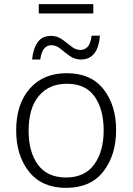

<svg xmlns="http://www.w3.org/2000/svg" viewBox="-20 -896 640 926"><path d="M430 -831V-876H167V-831ZM174 -609Q180 -648 194 -663Q208 -678 227 -678Q251 -678 272 -660.5Q293 -643 316.5 -626Q340 -609 370 -609Q453 -609 462 -724H422Q417 -685 402.5 -670Q388 -655 369 -655Q345 -655 324 -672Q303 -689 279.5 -706Q256 -723 226 -723Q182 -723 160.5 -690.5Q139 -658 135 -609ZM540 -269Q540 -388 479.5 -465.5Q419 -543 301 -543Q189 -543 123.5 -468.5Q58 -394 58 -267Q58 -146 120 -68Q182 10 299 10Q417 10 478.5 -69Q540 -148 540 -269ZM118 -265Q118 -375 167.5 -433.5Q217 -492 302 -492Q394 -492 437 -429.5Q480 -367 480 -267Q480 -166 434.5 -103Q389 -40 298 -40Q209 -40 163.5 -101Q118 -162 118 -265Z"/></svg>

Font: Noto Sans Mono UI Light
Style: Regular
Weight: 300
Designer: Monotype Design team
Foundry: Monotype Imaging Inc.
Version: 1.000